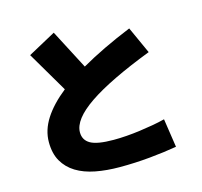

<svg xmlns="http://www.w3.org/2000/svg" viewBox="-120 -923 1179 1121"><g transform="rotate(-15 470.0 -362.0)"><path d="M805 -538Q549 -439 422.5 -353Q296 -267 296 -189Q296 -142 336.5 -119Q377 -96 476 -96Q513 -96 553.5 -99Q594 -102 634.5 -107.5Q675 -113 715 -120Q755 -127 790 -136L816 37Q741 50 651.5 58.5Q562 67 470 67Q390 67 323 54Q256 41 208 11.5Q160 -18 133 -65Q106 -112 106 -181Q106 -253 149.5 -321Q193 -389 276 -455L132 -700L299 -791L423 -553Q555 -629 731 -701Z"/></g></svg>

Font: OA Gothic ExtraBold
Style: Regular
Weight: 800
Designer: Choi Chi-young, Lee Jaesang, Lee Juhyun, Han Dohee
Foundry: DDUNGSANG CORP.
Version: Version 1.000;Build 20210203